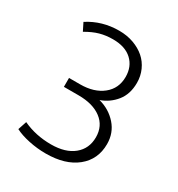

<svg xmlns="http://www.w3.org/2000/svg" viewBox="-131 -598 643 692"><g transform="rotate(30 190.5 -252.0)"><path d="M167 -510Q200 -510 227.5 -500Q255 -490 274.5 -473Q294 -456 305 -431.5Q316 -407 316 -379Q316 -332 291.5 -301.5Q267 -271 230 -258Q275 -246 304 -213Q333 -180 333 -134Q333 -70 286 -32Q239 6 158 6Q122 6 87 -1.5Q52 -9 29 -21L41 -57Q94 -32 158 -32Q218 -32 252 -60Q286 -88 286 -135Q286 -182 251 -208.5Q216 -235 156 -235H95V-272H141Q199 -272 234.5 -300.5Q270 -329 270 -377Q270 -420 242 -446Q214 -472 163 -472Q134 -472 109 -465Q84 -458 55 -441L39 -473Q96 -510 167 -510Z"/></g></svg>

Font: Mukta Malar ExtraLight
Style: Regular
Weight: 275
Designer: Aadarsh Rajan, Girish Dalvi, Yashodeep Gholap
Foundry: Ek Type
Version: Version 2.538;PS 1.000;hotconv 16.6.51;makeotf.lib2.5.65220;